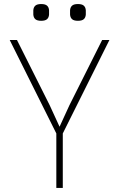

<svg xmlns="http://www.w3.org/2000/svg" viewBox="-20 -931 590 951"><path d="M64 -733 226 -410 282 -288H268L324 -410L486 -733H522L291 -270V0H259V-270L28 -733ZM145 -859Q145 -870 145 -880Q146 -895 155 -903Q164 -911 184 -911Q204 -911 213 -903Q222 -895 223 -880Q223 -870 223 -859Q222 -844 213 -836Q204 -828 184 -828Q164 -828 155 -836Q146 -844 145 -859ZM327 -859Q327 -870 327 -880Q328 -895 337 -903Q346 -911 366 -911Q386 -911 395 -903Q404 -895 405 -880Q405 -870 405 -859Q404 -844 395 -836Q386 -828 366 -828Q346 -828 337 -836Q328 -844 327 -859Z"/></svg>

Font: Kreadon
Style: Regular
Weight: 400
Designer: kohakuno
Foundry: StudioGnu
Version: Version 1.000;Glyphs 3.1.2 (3151)